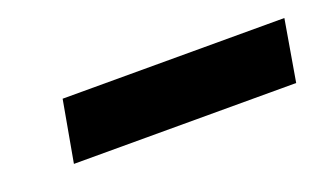

<svg xmlns="http://www.w3.org/2000/svg" viewBox="-29 -462 595 345"><g transform="rotate(-20 268.0 -289.5)"><path d="M72 -231 93 -348H517L497 -231Z"/></g></svg>

Font: DM Sans 12pt ExtraBold
Style: Italic
Weight: 800
Italic angle: -10°
Version: Version 4.004;gftools[0.9.30]